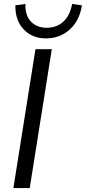

<svg xmlns="http://www.w3.org/2000/svg" viewBox="-20 -955 436 975"><path d="M48 0 160 -705H243L131 0ZM213 -760Q144 -760 100.5 -805.5Q57 -851 58 -928L109 -935Q107 -877 137 -845.5Q167 -814 217 -814Q268 -814 302 -845.5Q336 -877 346 -935L396 -928Q384 -850 334 -805Q284 -760 213 -760Z"/></svg>

Font: Mulish
Style: Italic
Weight: 400
Italic angle: -9°
Designer: Vernon Adams
Foundry: Vernon Adams
Version: Version 3.603; ttfautohint (v1.8.3)